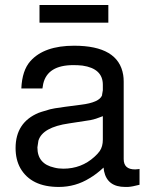

<svg xmlns="http://www.w3.org/2000/svg" viewBox="-20 -721 596 764"><path d="M535.2 -48.8V14.2Q505.9 22 488.8 22.9H487.8H478Q407.2 22.9 394 -40L392.1 -54.2Q363.8 -27.8 336.9 -12.2Q280.8 22.9 213.9 22.9Q104 22.9 61 -51.8Q42 -85.9 42 -131.8Q42 -233.9 133.8 -272L145 -275.9L179.2 -286.1Q188 -288.1 198.2 -290Q228 -294.9 301.8 -304.2Q375 -313 386.2 -341.8V-342.8V-344.2L389.2 -361.8V-383.8Q389.2 -448.2 308.1 -460Q291 -461.9 272 -461.9Q168.9 -461.9 151.9 -387.2Q149.9 -377.9 148.9 -369.1H64.9Q67.9 -440.9 101.1 -478Q155.8 -539.1 274.9 -539.1Q451.2 -539.1 470.2 -422.9Q472.2 -411.1 472.2 -396V-87.9Q472.2 -46.9 517.1 -46.9H519Q524.9 -46.9 529.8 -47.9H530.8ZM389.2 -165V-258.8L378.9 -254.9Q362.8 -248 340.8 -243.2L254.9 -230Q148.9 -214.8 132.8 -161.1L128.9 -134.8V-133.8Q128.9 -68.8 195.8 -54.2Q211.9 -49.8 231.9 -49.8Q304.2 -49.8 356 -97.2Q369.1 -108.9 377 -120.1Q389.2 -138.2 389.2 -165ZM411.1 -701.2V-630.9H137.2V-701.2Z"/></svg>

Font: SolaimanLipi
Style: Normal
Weight: 400
Designer: Solaiman Karim
Foundry: Al Mamun Sumon
Version: Version 2.000